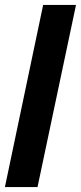

<svg xmlns="http://www.w3.org/2000/svg" viewBox="-34 -763 330 783"><path d="M-14 0 142 -743H276L119 0Z"/></svg>

Font: Saira Condensed ExtraBold
Style: Italic
Weight: 800
Width: 3
Italic angle: -12°
Designer: Hector Gatti with collaboration of the Omnibus-Type team
Foundry: Omnibus-Type
Version: Version 1.101